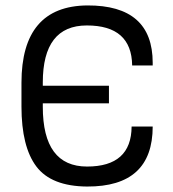

<svg xmlns="http://www.w3.org/2000/svg" viewBox="-20 -683 634 703"><path d="M136.7 -304.7V-292Q136.7 -73.2 298.8 -73.2Q460.9 -73.2 461.9 -219.7H539.1Q539.1 1 298.8 0Q168 -1 113.3 -73.2Q58.6 -145.5 58.6 -293V-379.9Q58.6 -661.1 299.8 -663.1Q539.1 -664.1 539.1 -453.1V-443.4H463.9Q461.9 -589.8 297.9 -589.8Q136.7 -589.8 136.7 -380.9V-369.1H378.9V-304.7Z"/></svg>

Font: BF_TEXT
Style: Regular
Weight: 400
Foundry: EA DICE
Version: Version 1.404